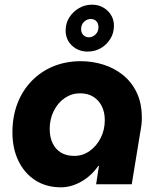

<svg xmlns="http://www.w3.org/2000/svg" viewBox="-20 -786 682 819"><path d="M240 13Q177 13 130.5 -17Q84 -47 58.5 -100Q33 -153 33 -221Q33 -288 54 -343.5Q75 -399 114.5 -440Q154 -481 207.5 -503Q261 -525 325 -525Q374 -525 420.5 -510.5Q467 -496 504 -466.5Q541 -437 563 -391.5Q585 -346 585 -283Q585 -269 583.5 -255Q582 -241 578 -220L542 0H390L402 -78H399Q370 -36 327 -11.5Q284 13 240 13ZM297 -121Q333 -121 362.5 -142Q392 -163 409.5 -197.5Q427 -232 427 -274Q427 -307 414.5 -332.5Q402 -358 378.5 -373Q355 -388 321 -388Q286 -388 256.5 -368Q227 -348 209.5 -313Q192 -278 192 -236Q192 -200 205 -174Q218 -148 241 -134.5Q264 -121 297 -121ZM354 -566Q314 -566 287 -591.5Q260 -617 260 -656Q260 -687 275.5 -711.5Q291 -736 316.5 -751Q342 -766 372 -766Q412 -766 439 -740Q466 -714 466 -676Q466 -645 450.5 -620Q435 -595 410 -580.5Q385 -566 354 -566ZM359 -627Q375 -627 387.5 -639Q400 -651 400 -670Q400 -686 391 -695.5Q382 -705 367 -705Q351 -705 338.5 -693Q326 -681 326 -662Q326 -646 335.5 -636.5Q345 -627 359 -627Z"/></svg>

Font: MuseoModerno
Style: Bold Italic
Weight: 700
Italic angle: -9°
Designer: Pablo Cosgaya, Héctor Gatti, Marcela Romero, and the Authors of The MuseoModerno Project.
Foundry: Omnibus-Type Team
Version: Version 1.003